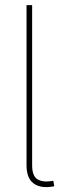

<svg xmlns="http://www.w3.org/2000/svg" viewBox="-20 -748 252 770"><path d="M188.5 0.5Q141.6 7.8 114 -12.9Q86.4 -33.7 86.4 -85.4V-727.5H108.9V-85.4Q108.9 -42.5 129.9 -29.3Q150.9 -16.1 188 -22Q190.4 -22.9 190.7 -22.7Q190.9 -22.5 193.8 -22.9L197.8 -1Q195.3 -0.5 193.1 -0.2Q190.9 0 188.5 0.5Z"/></svg>

Font: Inter 20pt Thin
Style: Regular
Weight: 250
Version: Version 4.001;git-66647c0bb